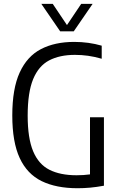

<svg xmlns="http://www.w3.org/2000/svg" viewBox="-20 -966 616 992"><path d="M381 6.5Q270.5 6.5 195.2 -30.2Q120 -67 81.8 -149.5Q43.5 -232 43.5 -369.5Q43.5 -508 81.8 -591.5Q120 -675 191.5 -712.2Q263 -749.5 363.5 -749.5Q438 -749.5 505.5 -730V-662.5Q469 -673 435.2 -677.8Q401.5 -682.5 367 -682.5Q288.5 -682.5 234 -654Q179.5 -625.5 151.2 -557Q123 -488.5 123 -368.5Q123 -252 151.2 -184.5Q179.5 -117 235.5 -88.8Q291.5 -60.5 375.5 -60.5Q412.5 -60.5 445 -65V-360H517V-6.5Q479 0.5 446 3.5Q413 6.5 381 6.5ZM291 -804 193.5 -946H252.5L326 -836.5L399.5 -946H458.5L361 -804Z"/></svg>

Font: Encode Sans Cnd
Style: Regular
Weight: 400
Width: 3
Designer: Multiple Designers
Foundry: Impallari Type
Version: Version 3.002; ttfautohint (v1.8.3) -l 8 -r 50 -G 200 -x 14 